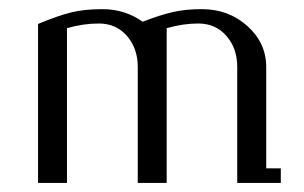

<svg xmlns="http://www.w3.org/2000/svg" viewBox="-20 -404 672 424"><path d="M64 0V-351.1Q108.4 -369.6 137.5 -376.7Q166.5 -383.8 206.1 -383.8Q255.9 -383.8 294.9 -356Q334 -371.1 361.8 -377.4Q389.6 -383.8 425.8 -383.8Q484.9 -383.8 526.4 -346.4Q567.9 -309.1 567.9 -255.9V-32.2H600.1V0H503.9V-255.9Q503.9 -297.4 480 -324.7Q456.1 -352.1 418 -352.1Q383.8 -352.1 348.1 -341.8V0H284.2V-255.9Q284.2 -297.4 260.3 -324.7Q236.3 -352.1 198.2 -352.1Q164.1 -352.1 127.9 -341.8V0Z"/></svg>

Font: Gawaa
Style: Regular
Weight: 400
Designer: T. Christopher White
Version: Version 1.0